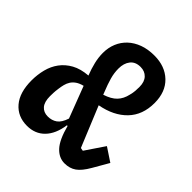

<svg xmlns="http://www.w3.org/2000/svg" viewBox="-196 -845 991 991"><g transform="rotate(45 300.0 -349.0)"><path d="M156 12Q88 12 47.5 -35.5Q7 -83 7 -171Q7 -213 17 -252Q27 -291 49.5 -321.5Q72 -352 108 -372Q144 -392 197 -396Q183 -432 175 -465.5Q167 -499 167 -531Q167 -570 180.5 -602.5Q194 -635 219.5 -659Q245 -683 281.5 -696.5Q318 -710 365 -710Q443 -710 491 -664Q539 -618 539 -537Q539 -450 487 -396Q435 -342 343 -325L434 -104L451 -101L522 -206L596 -157L547 -72Q520 -25 493.5 -6.5Q467 12 430 12Q389 12 357.5 -22Q326 -56 305 -136H300Q290 -65 252.5 -26.5Q215 12 156 12ZM198 -98Q227 -98 248.5 -113Q270 -128 283 -168L217 -341Q193 -335 178 -324.5Q163 -314 154.5 -300.5Q146 -287 142 -271Q138 -255 136 -239Q133 -218 132.5 -204Q132 -190 132 -180Q132 -139 149.5 -118.5Q167 -98 198 -98ZM356 -618Q319 -618 300 -594Q281 -570 281 -531Q281 -499 290 -467Q299 -435 316 -393L321 -380Q365 -394 387.5 -417.5Q410 -441 418 -478Q423 -497 424 -512Q425 -527 425 -541Q425 -578 406 -598Q387 -618 356 -618Z"/></g></svg>

Font: IBM Plex Mono SemiBold
Style: Italic
Weight: 600
Italic angle: -9°
Monospace: yes
Designer: Mike Abbink, Paul van der Laan, Pieter van Rosmalen
Foundry: Bold Monday
Version: Version 2.3